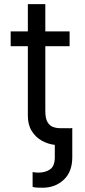

<svg xmlns="http://www.w3.org/2000/svg" viewBox="-20 -696 406 921"><path d="M313.9 -545.5V-474.4H197.4V-163.4Q197.4 -127.8 207.9 -110.3Q218.4 -92.7 234.9 -86.8Q251.4 -81 269.9 -81H313.9V-79.9L326.7 -82.4V58.2Q326.7 128.6 285.5 166.5Q244.3 204.5 184.7 204.5Q171.9 204.5 158.9 204Q146 203.5 136.4 200.3V129.3Q141.7 130.3 148.8 131.2Q155.9 132.1 163.4 132.1Q197.4 132.1 220.2 116.5Q242.9 100.9 242.9 58.2V-1.1Q210.2 -4.6 180.6 -21.1Q150.9 -37.6 132.3 -67.5Q113.6 -97.3 113.6 -140.6V-474.4H31.2V-545.5H113.6V-676.1H197.4V-545.5Z"/></svg>

Font: Inter Zeller
Style: Regular
Weight: 400
Designer: Rasmus Andersson; Joe Bland
Foundry: zeller
Version: Version 3.015;git-dec3a8cb1